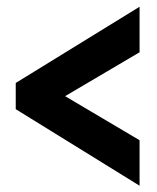

<svg xmlns="http://www.w3.org/2000/svg" viewBox="-20 -645 478 583"><path d="M177.7 -353 403.8 -219.2V-81.1L27.8 -313.5V-393.1L403.8 -624.5V-486.3Z"/></svg>

Font: Open Sans Hebrew Condensed Extra Bold
Style: Regular
Weight: 800
Width: 3
Foundry: Ascender Corporation, Yanek Iontef
Version: Version 2.001;PS 002.001;hotconv 1.0.70;makeotf.lib2.5.58329